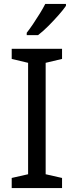

<svg xmlns="http://www.w3.org/2000/svg" viewBox="-20 -964 379 984"><path d="M298 0H40V-52L124 -71V-642L40 -662V-714H298V-662L214 -642V-71L298 -52ZM318 -934Q306 -916 281 -887.5Q256 -859 227.5 -830.5Q199 -802 175 -784H117V-796Q132 -815 149.5 -841Q167 -867 184 -894.5Q201 -922 212 -944H318Z"/></svg>

Font: Noto Sans Ugaritic
Style: Regular
Weight: 400
Designer: Monotype Design Team
Foundry: Monotype Imaging Inc.
Version: Version 2.001; ttfautohint (v1.8.4.7-5d5b)